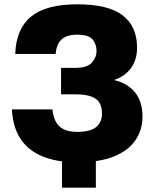

<svg xmlns="http://www.w3.org/2000/svg" viewBox="-20 -733 708 883"><path d="M420.8 5V130H265.2V4ZM334.7 13.2Q237 13.2 170.8 -15.8Q104.7 -44.8 71.3 -99.2Q38 -153.5 35 -230H221Q224.3 -198.3 235.8 -175.1Q247.2 -151.8 271.3 -139.2Q295.3 -126.5 334.7 -126.5Q395 -126.5 422 -148.5Q449 -170.5 449 -211.2Q449 -236.8 439.2 -257.1Q429.5 -277.3 402.2 -288.2Q374.8 -299.2 325.2 -299.2H260.8V-420.8H325.2Q381 -420.8 402.5 -445Q424 -469.2 424 -499.2Q424 -528.7 406.2 -551.1Q388.5 -573.5 334.7 -573.5Q302.5 -573.5 281.8 -563.9Q261 -554.3 249.7 -534.8Q238.3 -515.3 236 -485H50Q54.2 -600.8 123.3 -657Q192.5 -713.2 334.7 -713.2Q478.2 -713.2 544.3 -662.3Q610.3 -611.5 610.3 -513.7Q610.3 -458.7 582.8 -420.3Q555.2 -382 504.2 -365Q567.7 -350 601.5 -307.5Q635.3 -265 635.3 -197Q635.3 -135.3 602.4 -87.6Q569.5 -39.8 503.8 -13.3Q438.2 13.2 334.7 13.2Z"/></svg>

Font: Golos Text
Style: Regular
Weight: 400
Designer: A.Korolkova, Vitaly Kuzmin
Foundry: ParaType Ltd
Version: Version 2.004